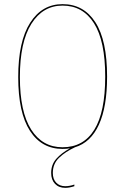

<svg xmlns="http://www.w3.org/2000/svg" viewBox="-20 -710 604 927"><path d="M235 125Q235 155 251.5 172Q268 189 295 189Q316 189 339 181V189Q315 197 295 197Q264 197 245.5 177.5Q227 158 227 125Q227 85 251.5 57Q276 29 318 6Q302 9 282 9Q181 9 124.5 -78.5Q68 -166 68 -338Q68 -510 125.5 -600Q183 -690 282 -690Q384 -690 440.5 -602.5Q497 -515 497 -340Q497 -194 457.5 -108Q418 -22 342 1Q295 23 265 52Q235 81 235 125ZM282 1Q383 1 435.5 -84Q488 -169 488 -340Q488 -512 434 -597.5Q380 -683 282 -683Q187 -683 131.5 -595Q76 -507 76 -338Q76 -170 130.5 -84.5Q185 1 282 1Z"/></svg>

Font: Fira Sans Compressed Eight
Style: Regular
Weight: 100
Width: 1
Designer: bBox Type GmbH & Carrois Corporate GbR & Edenspiekermann AG
Foundry: bBox Type GmbH & Carrois Corporate GbR & Edenspiekermann AG
Version: Version 4.301